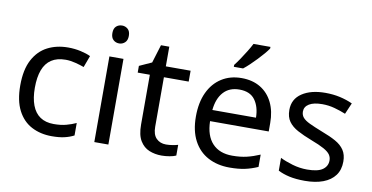

<svg xmlns="http://www.w3.org/2000/svg" viewBox="-74 -969 2291 1183"><g transform="rotate(10 1071.0 -378.0)"><path d="M300 10Q229 10 173.5 -19Q118 -48 86.5 -109Q55 -170 55 -265Q55 -364 88 -426Q121 -488 177.5 -517Q234 -546 306 -546Q347 -546 385 -537.5Q423 -529 447 -517L420 -444Q396 -453 364 -461Q332 -469 304 -469Q250 -469 215 -446Q180 -423 163 -378Q146 -333 146 -266Q146 -202 163 -157Q180 -112 214 -89Q248 -66 299 -66Q343 -66 376.5 -75Q410 -84 438 -97V-19Q411 -5 378.5 2.5Q346 10 300 10Z M653 -536V0H565V-536ZM610 -737Q630 -737 645.5 -723.5Q661 -710 661 -681Q661 -653 645.5 -639Q630 -625 610 -625Q588 -625 573 -639Q558 -653 558 -681Q558 -710 573 -723.5Q588 -737 610 -737Z M1002 -62Q1022 -62 1043 -65.5Q1064 -69 1077 -73V-6Q1063 1 1037 5.5Q1011 10 987 10Q945 10 909.5 -4.5Q874 -19 852 -55Q830 -91 830 -156V-468H754V-510L831 -545L866 -659H918V-536H1073V-468H918V-158Q918 -109 941.5 -85.5Q965 -62 1002 -62Z M1391 -546Q1460 -546 1509.5 -516Q1559 -486 1585.5 -431.5Q1612 -377 1612 -304V-251H1245Q1247 -160 1291.5 -112.5Q1336 -65 1416 -65Q1467 -65 1506.5 -74.5Q1546 -84 1588 -102V-25Q1547 -7 1507 1.5Q1467 10 1412 10Q1336 10 1277.5 -21Q1219 -52 1186.5 -113.5Q1154 -175 1154 -264Q1154 -352 1183.5 -415Q1213 -478 1266.5 -512Q1320 -546 1391 -546ZM1390 -474Q1327 -474 1290.5 -433.5Q1254 -393 1247 -321H1520Q1519 -389 1488 -431.5Q1457 -474 1390 -474ZM1532 -756Q1523 -742 1506 -722Q1489 -702 1468.5 -680.5Q1448 -659 1427.5 -639.5Q1407 -620 1389 -606H1331V-618Q1346 -637 1363.5 -663Q1381 -689 1398 -716.5Q1415 -744 1426 -766H1532Z M2097 -148Q2097 -96 2071 -61Q2045 -26 1997 -8Q1949 10 1883 10Q1827 10 1786.5 1Q1746 -8 1715 -24V-104Q1747 -88 1792.5 -74.5Q1838 -61 1885 -61Q1952 -61 1982 -82.5Q2012 -104 2012 -140Q2012 -160 2001 -176Q1990 -192 1961.5 -208Q1933 -224 1880 -244Q1828 -264 1791 -284Q1754 -304 1734 -332Q1714 -360 1714 -404Q1714 -472 1769.5 -509Q1825 -546 1915 -546Q1964 -546 2006.5 -536.5Q2049 -527 2086 -510L2056 -440Q2022 -454 1985 -464Q1948 -474 1909 -474Q1855 -474 1826.5 -456.5Q1798 -439 1798 -409Q1798 -387 1811 -371.5Q1824 -356 1854.5 -341.5Q1885 -327 1936 -307Q1987 -288 2023 -268Q2059 -248 2078 -219.5Q2097 -191 2097 -148Z"/></g></svg>

Font: Noto Sans Cham
Style: Regular
Weight: 400
Designer: Monotype Design Team
Foundry: Monotype Imaging Inc.
Version: Version 2.002